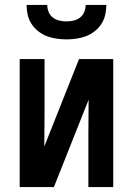

<svg xmlns="http://www.w3.org/2000/svg" viewBox="-20 -760 540 780"><path d="M60 0V-520H161V-312Q161 -275 160.5 -238Q160 -201 160 -165L301 -520H440V0H339V-208Q339 -245 339.5 -282Q340 -319 340 -355L199 0ZM250 -600Q230 -600 209.5 -603Q189 -606 170.5 -613Q152 -620 135.5 -633Q119 -646 108 -663Q97 -680 92.5 -700Q88 -720 88 -740H172Q172 -725 177.5 -711.5Q183 -698 194.5 -689Q206 -680 220.5 -676.5Q235 -673 250 -673Q265 -673 279.5 -676.5Q294 -680 305.5 -689Q317 -698 322.5 -711.5Q328 -725 328 -740H412Q412 -720 407.5 -700Q403 -680 392 -663Q381 -646 364.5 -633Q348 -620 329.5 -613Q311 -606 290.5 -603Q270 -600 250 -600Z"/></svg>

Font: Iosevka Term Semibold
Style: Regular
Weight: 600
Monospace: yes
Designer: Belleve Invis
Foundry: Belleve Invis
Version: Version 31.4.0